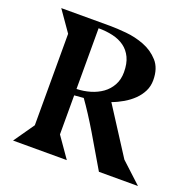

<svg xmlns="http://www.w3.org/2000/svg" viewBox="-122 -809 940 933"><g transform="rotate(20 348.0 -342.5)"><path d="M484 0Q433 -88 384 -170Q335 -252 292 -312L244 -308V-106L318 0H40L114 -106V-579L40 -685H293Q327 -685 376 -680.5Q425 -676 470.5 -658.5Q516 -641 548 -605.5Q580 -570 580 -508Q580 -477 567 -451Q554 -425 532.5 -404Q511 -383 483 -366.5Q455 -350 425 -339L580 -98L686 0ZM244 -341Q280 -342 314 -352Q348 -362 374.5 -381Q401 -400 417 -429Q433 -458 433 -496Q433 -541 418.5 -571.5Q404 -602 378.5 -620.5Q353 -639 318.5 -647Q284 -655 244 -655Z"/></g></svg>

Font: Bluu Next Cyrillic
Style: Bold
Weight: 700
Designer: Igor Stepanchenko
Foundry: Igor Stepanchenko
Version: Version 1.000